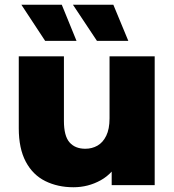

<svg xmlns="http://www.w3.org/2000/svg" viewBox="-20 -779 732 808"><path d="M289 9Q223 9 170.5 -17Q118 -43 88.5 -98.5Q59 -154 59 -239V-542H249V-270Q249 -207 272.5 -180Q296 -153 339 -153Q367 -153 390 -166Q413 -179 427 -207.5Q441 -236 441 -281V-542H631V0H450V-153L485 -110Q457 -50 404 -20.5Q351 9 289 9ZM388 -607 287 -759H457L520 -607ZM170 -607 70 -759H240L302 -607Z"/></svg>

Font: MOST Montserrat ExtraBold
Style: Regular
Weight: 800
Designer: Julieta Ulanovsky
Foundry: Julieta Ulanovsky
Version: Version 8.000;March 11, 2024;FontCreator 15.0.0.2926 64-bit